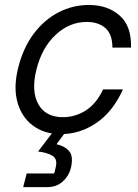

<svg xmlns="http://www.w3.org/2000/svg" viewBox="-20 -530 557 773"><path d="M225 10Q159.2 10 113.3 -23.8Q67.5 -57.5 50.4 -117.9Q33.3 -178.3 53.3 -257.5Q73.3 -337.5 115.4 -393.8Q157.5 -450 215 -480Q272.5 -510 338.3 -510Q413.3 -510 461.7 -467.5Q510 -425 507.5 -338.3H432.5Q432.5 -392.5 404.2 -417.1Q375.8 -441.7 329.2 -441.7Q259.2 -441.7 203.8 -389.6Q148.3 -337.5 126.7 -250Q105 -163.3 134.2 -110.8Q163.3 -58.3 233.3 -58.3Q282.5 -58.3 325 -85Q367.5 -111.7 395 -170H475Q434.2 -80 367.9 -35Q301.7 10 225 10ZM73.3 223.3 87.5 168.3H198.3L204.2 144.2Q212.5 110 191.2 97.1Q170 84.2 133.3 80L213.3 -25H263.3L207.5 50.8Q240 57.5 258.3 78.3Q276.7 99.2 265 148.3Q256.7 179.2 232.1 201.2Q207.5 223.3 170.8 223.3Z"/></svg>

Font: Funnel Sans Light Light
Style: Italic
Weight: 300
Italic angle: -14.036°
Version: Version 1.000